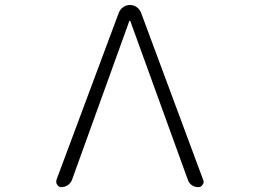

<svg xmlns="http://www.w3.org/2000/svg" viewBox="-20 -774 1040 772"><path d="M503.9 -689.5Q502.9 -690.4 502 -690.4Q501 -690.4 500 -689.5L269.5 -50.8Q264.6 -38.1 252.9 -29.8Q241.2 -21.5 227.5 -21.5Q215.8 -21.5 210 -31.2Q206.1 -36.1 206.1 -43Q206.1 -46.9 207 -50.8L458 -723.6Q463.9 -737.3 475.6 -745.6Q487.3 -753.9 502.4 -753.9Q517.6 -753.9 529.3 -745.6Q541 -737.3 546.9 -723.6L796.9 -50.8Q798.8 -45.9 798.8 -43Q798.8 -36.1 793.9 -30.3Q788.1 -21.5 777.3 -21.5Q762.7 -21.5 751.5 -29.3Q740.2 -37.1 735.4 -50.8Z"/></svg>

Font: Rounded-L Mgen+ 1m light
Style: Regular
Weight: 200
Designer: [Source Han Sans]
Ryoko NISHIZUKA  (kana & ideographs); Paul D. Hunt (Latin, Greek & Cyrillic); Wenlong ZHANG  (bopomofo
Version: Version 1.059.20150602